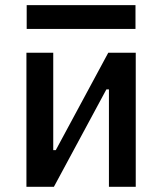

<svg xmlns="http://www.w3.org/2000/svg" viewBox="-20 -721 626 741"><path d="M150.4 0V-141.6H195.3L397.9 -517.6H432.1V-376H390.6L188 0ZM82 0V-517.6H185.5V0ZM400.4 0V-517.6H503.9V0ZM83 -609.4V-701.2H502.9V-609.4Z"/></svg>

Font: Cascadia Mono
Style: Regular
Weight: 400
Monospace: yes
Designer: Aaron Bell
Foundry: Saja Typeworks
Version: Version 2404.023